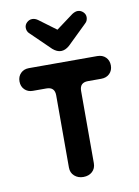

<svg xmlns="http://www.w3.org/2000/svg" viewBox="-71 -624 493 683"><g transform="rotate(-10 175.0 -282.5)"><path d="M175 10Q156 10 143 -1.5Q130 -13 130 -32V-293Q130 -323 100 -323H51Q33 -323 21.5 -334.5Q10 -346 10 -364Q10 -382 21.5 -393.5Q33 -405 51 -405H298Q317 -405 328.5 -393.5Q340 -382 340 -364Q340 -346 328.5 -334.5Q317 -323 298 -323H250Q220 -323 220 -293V-32Q220 -13 207.5 -1.5Q195 10 175 10ZM65 -548Q65 -559 73.5 -567Q82 -575 93 -575Q103 -575 113 -568L175 -522L237 -568Q248 -575 257 -575Q268 -575 276.5 -567Q285 -559 285 -548Q285 -543 283 -537Q281 -531 275 -526L205 -458Q190 -445 175 -445Q160 -445 145 -458L75 -526Q69 -531 67 -537Q65 -543 65 -548Z"/></g></svg>

Font: Dongle
Style: Bold
Weight: 700
Designer: Yanghee Ryu
Foundry: Yanghee Ryu
Version: Version 2.000